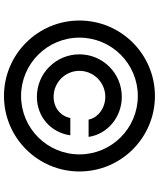

<svg xmlns="http://www.w3.org/2000/svg" viewBox="62 -841 790 954"><g transform="rotate(90 457.0 -364.0)"><path d="M250 -363.3C250 -247.1 344.2 -152.3 460.9 -152.3C562 -152.3 639.2 -223.6 652.3 -318.4H566.4C556.6 -269.5 515.6 -235.4 460.9 -235.4C390.1 -235.4 332 -292.5 332 -363.3C332 -434.6 390.1 -492.2 460.9 -492.2C515.6 -492.2 564.5 -457.5 574.2 -409.2H660.2C646.5 -503.4 562 -574.2 460.9 -574.2C344.2 -574.2 250 -480 250 -363.3ZM457 11.2C664.1 11.2 832 -156.7 832 -363.8C832 -570.8 664.1 -738.8 457 -738.8C250 -738.8 82 -570.8 82 -363.8C82 -156.7 250 11.2 457 11.2ZM457 -73.7C296.9 -73.7 167 -203.6 167 -363.8C167 -523.9 296.9 -653.8 457 -653.8C617.2 -653.8 747.1 -523.9 747.1 -363.8C747.1 -203.6 617.2 -73.7 457 -73.7Z"/></g></svg>

Font: Raveo
Style: Regular
Weight: 400
Designer: Jakub Foglar, Rasmus Andersson (Inter)
Foundry: Jakubfoglar.com
Version: Version 1.100;Glyphs 3.2.3 (3260)